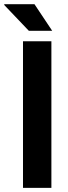

<svg xmlns="http://www.w3.org/2000/svg" viewBox="-50 -911 331 931"><path d="M199.2 0Q165 0 61.5 0Q61.5 -132.8 61.5 -533.2Q61.5 -578.1 61.5 -710.9Q95.7 -710.9 199.2 -710.9Q199.2 -533.2 199.2 0ZM203.1 -761.7Q174.8 -761.7 89.8 -761.7Q60.5 -793 -30.3 -887.7Q-29.3 -888.7 -28.3 -890.6Q7.8 -890.6 117.2 -890.6Q138.7 -858.4 203.1 -761.7Z"/></svg>

Font: Noto Sans Hebrew DECATHLON 
Style: Bold
Weight: 400
Designer: Monotype Design Team
Version: Version 2.000;GOOG;noto-fonts:20170220:a8a215d2e889